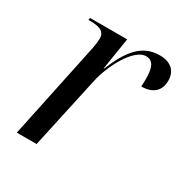

<svg xmlns="http://www.w3.org/2000/svg" viewBox="-133 -652 726 757"><g transform="rotate(30 230.0 -273.0)"><path d="M137 -437 45 0H135L206 -326C223 -407 282 -516 336 -516C367 -516 380 -492 380 -440C380 -429 380 -418 379 -403C431 -403 460 -429 460 -476C460 -517 435 -546 381 -546C298 -546 254 -482 217 -391H215L238 -536H69L67 -526H77C112 -526 143 -519 143 -485C143 -476 141 -457 137 -437Z"/></g></svg>

Font: Noto Serif Display SemiCondensed
Style: Italic
Weight: 400
Width: 4
Italic angle: -12°
Designer: Monotype Design Team
Foundry: Monotype Imaging Inc.
Version: Version 2.009